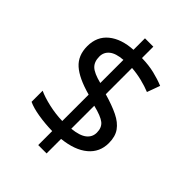

<svg xmlns="http://www.w3.org/2000/svg" viewBox="-233 -870 1039 1039"><g transform="rotate(45 286.0 -350.5)"><path d="M253 -49Q198 -50 146 -58.5Q94 -67 62 -82V-167Q96 -151 149 -139Q202 -127 253 -126V-328Q154 -355 108 -396Q62 -437 62 -508Q62 -582 113.5 -624Q165 -666 253 -671V-759H317V-672Q370 -671 413.5 -660.5Q457 -650 493 -635L466 -561Q434 -574 395.5 -583.5Q357 -593 317 -596V-395Q383 -376 427 -354.5Q471 -333 493.5 -301.5Q516 -270 516 -220Q516 -150 464 -106.5Q412 -63 317 -53V58H253ZM253 -594Q199 -590 173.5 -569Q148 -548 148 -515Q148 -475 170.5 -453.5Q193 -432 253 -417ZM317 -131Q376 -137 403 -158.5Q430 -180 430 -214Q430 -252 406 -271.5Q382 -291 317 -307Z"/></g></svg>

Font: Noto Sans Old North Arabian
Style: Regular
Weight: 400
Designer: Monotype Design Team
Foundry: Monotype Imaging Inc.
Version: Version 2.001; ttfautohint (v1.8.4.7-5d5b)